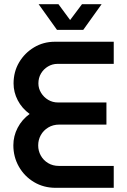

<svg xmlns="http://www.w3.org/2000/svg" viewBox="-20 -900 607 920"><path d="M247 0Q189 0 143 -27.5Q97 -55 70.5 -101.5Q44 -148 44 -204Q44 -248 64.5 -287.5Q85 -327 122 -354Q85 -381 65 -419.5Q45 -458 45 -500Q45 -556 71.5 -601Q98 -646 143 -673Q188 -700 243 -700H525V-594H256Q231 -594 210 -581.5Q189 -569 176.5 -548Q164 -527 164 -500Q164 -476 177 -455Q190 -434 211 -421.5Q232 -409 258 -409H490V-303H264Q234 -303 211 -289Q188 -275 175.5 -252.5Q163 -230 163 -203Q163 -177 175.5 -154.5Q188 -132 210.5 -118.5Q233 -105 262 -105H525V0ZM253 -757 165 -880H260L316 -804L373 -880H467L379 -757Z"/></svg>

Font: MuseoModerno Thin Medium
Style: Regular
Weight: 500
Version: Version 1.003